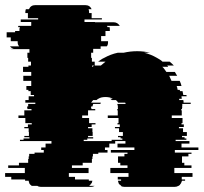

<svg xmlns="http://www.w3.org/2000/svg" viewBox="-66 -730 795 750"><path d="M354 -624H362Q363 -621 363 -616V-609H346V-589H329V-569H356V-565Q356 -554 351 -549H327V-539H298V-524H290V-504H293V-489H304V-474H328Q333 -478 337 -481.5Q341 -485 346 -489H317Q323 -493 328.5 -497Q334 -501 341 -504Q366 -518 394 -524H417Q443 -530 470 -530Q496 -530 520 -524H497Q523 -518 547 -504Q552 -501 558 -497.5Q564 -494 569 -489H597Q602 -485 605.5 -481.5Q609 -478 613 -474H587Q588 -473 589 -472Q590 -471 591 -469H568Q573 -465 576.5 -459.5Q580 -454 584 -449H617L626 -434H595L604 -414H636Q638 -410 640 -404.5Q642 -399 643 -394H624Q626 -390 626.5 -386.5Q627 -383 628 -379H636Q637 -377 637 -374H647L650 -359H662Q663 -357 663 -354H643L644 -344H634V-339H650Q651 -337 651 -334Q651 -331 651 -329H679V-324H646V-314H645Q646 -312 646 -309H645V-304H642V-299H644V-279H605V-269H647V-249H643V-244H652V-234H633V-229H649V-214H664V-199H645V-194H655V-189H662V-184H620V-179H674V-169H643V-154H709V-144H617V-134H682V-129H670V-119H645V-94H654V-84H682V-74H615V-54H686V-39H644V-29H657V-24H645Q643 -18 641 -14Q640 -12 637 -9H638Q634 -5 632 -4H630Q625 0 616 0H420Q412 0 405 -4H408Q406 -5 402 -9H401Q398 -12 397 -14H398Q395 -19 395 -24H407V-29H394V-39H436V-54H365V-74H432V-84H404V-94H395V-119H420V-129H432V-134H367V-144H459V-154H393V-169H424V-179H384V-169H361V-154H344V-144H354V-134H318V-129H297V-119H295V-109H293V-94H257V-84H215V-74H280V-54H203V-39H227V-29H281V-24H295L292 -14H291Q290 -13 289 -12Q288 -11 287 -9H288Q284 -5 282 -4H304Q297 0 289 0H94Q85 0 80 -4H58Q56 -5 52 -9Q49 -12 48 -14H49Q48 -16 47 -18.5Q46 -21 46 -24H32V-29H-22V-39H-46V-54H31V-74H-34V-84H8V-94H44V-109H46V-119H48V-129H69V-134H105V-144H95V-154H112V-169H135V-179H12V-184H26V-189H49V-194H29V-199H47V-214H46V-229H29V-234H43V-244H58V-249H33V-269H6V-279H29V-299H57V-304H41V-309H40V-314H44V-324H72V-329H33V-339H46V-354H67V-359H54V-374H45V-379H37V-394H56V-414H25V-434H56V-449H24V-469H45V-474H55V-489H44V-504H41V-524H49V-538H-19Q-24 -538 -26 -539H-12Q-22 -542 -27 -549H9Q3 -555 3 -565V-569H-24V-584H-40V-604H-7V-609H10V-616Q10 -618 10.5 -620Q11 -622 12 -624H4Q4 -625 6 -629H55L56 -630V-644H15V-654H83V-659H43V-679H33V-683Q33 -688 35 -694H47Q54 -710 72 -710H267Q285 -710 292 -694H280Q282 -688 282 -683V-679H292V-659H332V-654H264V-644H305V-643H378Q393 -643 402 -629H352Q354 -625 354 -624ZM301 -474H294V-469H296Q298 -471 299 -472Q300 -473 301 -474ZM370 -184H412V-189H405V-194H395V-199H414V-214H399V-229H383V-234H402V-244H393V-249H397V-269H355V-279H394V-299H392V-304H395Q395 -306 394.5 -307Q394 -308 394 -309H395Q394 -311 394 -314H395L392 -324H425Q423 -328 423 -329H395Q394 -332 391.5 -334.5Q389 -337 387 -339H371Q367 -343 364 -344H375Q364 -351 346 -351Q328 -351 318 -344H317Q315 -343 311 -339H298Q296 -337 294 -334.5Q292 -332 290 -329H328Q326 -325 326 -324H298L295 -314H290Q290 -311 289 -309H291V-304H306V-299H278V-279H255V-269H282V-249H307V-244H292V-234H278V-229H295V-214H296V-199H278V-194H298V-189H275V-184H261V-179H370Z"/></svg>

Font: Rubik Glitch
Style: Regular
Weight: 400
Designer: Hubert and Fischer, NaN
Foundry: Hubert and Fischer, NaN
Version: Version 2.200